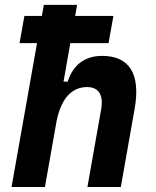

<svg xmlns="http://www.w3.org/2000/svg" viewBox="-20 -752 626 772"><path d="M331.5 0H465.8L521.5 -315.4C545.9 -454.6 500.5 -527.3 390.6 -527.3C319.8 -527.3 272.9 -489.7 252.4 -423.8H235.4L262.7 -578.6H416.5L436 -688H282.2L290 -732.4H156.2L148.4 -688H78.1L58.6 -578.6H128.9L26.4 0H160.6L207.5 -265.1C228.5 -367.2 276.4 -401.9 330.6 -401.9C376 -401.9 397 -371.1 386.7 -312.5Z"/></svg>

Font: Cascadia Mono PL
Style: Bold Italic
Weight: 700
Italic angle: -10°
Monospace: yes
Designer: Aaron Bell
Foundry: Saja Typeworks
Version: Version 2404.023